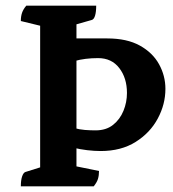

<svg xmlns="http://www.w3.org/2000/svg" viewBox="-20 -661 614 681"><path d="M53.9 0Q53.9 -21.9 58.4 -35.1Q62.9 -48.4 69.9 -50.9L140.1 -72.9L122.4 -52.4V-585.8L141.1 -565.2L53.9 -586.4Q53.9 -603.1 58.2 -615.6Q62.4 -628.1 73.3 -641H321.2Q321.2 -619.1 317.2 -605.6Q313.2 -592.1 305.2 -590.1L227.9 -568.1L251.2 -589.1V-509.7L236.2 -524.7H360.5Q430.4 -524.7 476.1 -499.3Q521.8 -473.9 544.2 -433Q566.7 -392.2 566.7 -345.8Q566.7 -291.1 539.6 -240.6Q512.6 -190 461.2 -157.7Q409.8 -125.3 337 -125.3Q314.9 -125.3 289.4 -128.3Q264 -131.3 241.8 -136.8L251.2 -145.7V-43.8L226.9 -75.8L331.2 -54.6Q331.2 -38.9 327.5 -26.6Q323.8 -14.3 312.3 0ZM251.2 -193.2 244 -206.7Q261.5 -201.7 280.9 -200.1Q300.3 -198.6 319 -198.6Q356.4 -198.6 380.9 -218Q405.5 -237.5 417.9 -267.9Q430.3 -298.2 430.3 -331.2Q430.3 -384 403.2 -419.4Q376.1 -454.9 327.9 -454.9Q305 -454.9 283.9 -452.3Q262.8 -449.8 242.3 -443.8L251.2 -452.9Z"/></svg>

Font: Pitagon Serif
Style: Regular
Weight: 400
Designer: Travis Tran
Foundry: Pitagon
Version: Version 1.000;gftools[0.9.26]